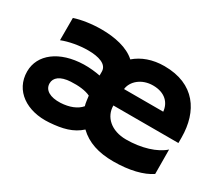

<svg xmlns="http://www.w3.org/2000/svg" viewBox="-116 -794 1267 1120"><g transform="rotate(30 517.5 -233.5)"><path d="M569 -200H1007C1007 -200 1007 -227 1007 -238C1006 -412 918 -548 713 -548C633 -548 567 -523 520 -482C466 -532 376 -550 289 -550C222 -550 157 -540 109 -524V-374C157 -393 223 -405 281 -405C353 -405 412 -387 412 -337V-311C383 -317 338 -322 301 -321C139 -317 34 -235 34 -121C34 8 147 84 295 73C380 67 445 51 498 3C555 58 631 83 731 83C839 83 926 61 980 24L979 -140C928 -94 835 -65 732 -65C631 -65 569 -124 569 -200ZM839 -314H575C581 -368 635 -417 712 -417C794 -417 834 -370 839 -314ZM427 -113C400 -81 353 -62 294 -59C225 -56 182 -81 182 -126C182 -164 215 -192 284 -196C335 -199 384 -194 416 -178C419 -159 421 -131 427 -113Z"/></g></svg>

Font: LINE Seed JP_OTF ExtraBold
Style: Regular
Weight: 800
Designer: LY Corporation & Fontrix & Fontworks
Version: Version 1.013